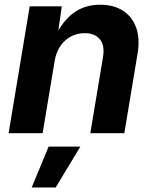

<svg xmlns="http://www.w3.org/2000/svg" viewBox="-20 -573 663 826"><path d="M215.2 -311.3 163.4 0H17L107.8 -545.9H245.8L226.4 -409.6L216.4 -414.4Q248.8 -482 296.6 -517.4Q344.4 -552.7 410.7 -552.7Q469.5 -552.7 509.3 -526.8Q549.2 -500.8 565.9 -453.7Q582.7 -406.5 571.8 -342.4L514.9 0H368.5L423 -326.5Q431.6 -377.8 409.6 -404.1Q387.6 -430.4 344.2 -430.4Q311.6 -430.4 284.5 -415.7Q257.4 -401.1 239.3 -374.4Q221.2 -347.6 215.2 -311.3ZM116.3 233.6 189.2 57.6H325.7L219.5 233.6Z"/></svg>

Font: Inter Variable
Style: Italic
Weight: 400
Italic angle: -9.39999°
Designer: Rasmus Andersson
Foundry: rsms
Version: Version 4.001;git-9221beed3